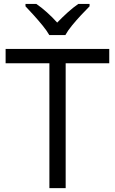

<svg xmlns="http://www.w3.org/2000/svg" viewBox="-20 -965 591 985"><path d="M316.9 0H233.4V-640.6H8.8V-713.9H540.5V-640.6H316.9ZM232.9 -785.2Q220.2 -807.6 198.2 -834.5Q176.3 -861.3 152.6 -887.5Q128.9 -913.6 110.8 -932.6V-944.8H166.5Q192.9 -926.8 220.9 -901.6Q249 -876.5 273.4 -849.1Q299.8 -876.5 327.6 -901.6Q355.5 -926.8 381.8 -944.8H439.5V-932.6Q420.4 -913.6 396 -887.5Q371.6 -861.3 349.6 -834.5Q327.6 -807.6 315.4 -785.2Z"/></svg>

Font: Wonky
Style: Regular
Weight: 400
Designer: Monotype Design Team
Foundry: Monotype Imaging Inc.
Version: Version 3.000